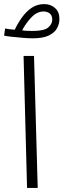

<svg xmlns="http://www.w3.org/2000/svg" viewBox="-36 -917 310 937"><path d="M96 0 79 -644H130L148 0ZM124 -730Q102 -730 74.5 -732.5Q47 -735 22 -737.5Q-3 -740 -16 -743L-11 -778Q-3 -776 9 -774.5Q21 -773 36 -772Q50 -802 70.5 -831Q91 -860 118 -878.5Q145 -897 180 -897Q211 -897 232.5 -878Q254 -859 254 -824Q254 -800 242 -778.5Q230 -757 201.5 -743.5Q173 -730 124 -730ZM177 -861Q145 -861 118 -833Q91 -805 72 -769Q85 -767 98.5 -766.5Q112 -766 124 -766Q180 -766 199.5 -783Q219 -800 219 -821Q219 -842 206.5 -851.5Q194 -861 177 -861Z"/></svg>

Font: Noto Sans Arabic SemCond Light
Style: Regular
Weight: 300
Width: 4
Designer: Monotype Design Team, Nadine Chahine, Nizar Qandah and Khaled Hosny
Foundry: Monotype Imaging Inc.
Version: Version 2.012; ttfautohint (v1.8.4.7-5d5b)